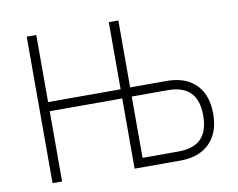

<svg xmlns="http://www.w3.org/2000/svg" viewBox="-77 -807 1128 910"><g transform="rotate(-10 487.0 -352.5)"><path d="M105 0V-705H151V-382H500V-705H546V-383H721Q783 -383 825 -360.5Q867 -338 889.5 -295.5Q912 -253 912 -192Q912 -131 889 -88Q866 -45 823 -22.5Q780 0 719 0H500V-338H151V0ZM546 -44H717Q793 -44 828.5 -81Q864 -118 864 -192Q864 -266 828 -302.5Q792 -339 720 -339H546Z"/></g></svg>

Font: Nunito Sans 7pt Condensed ExtraLight
Style: Regular
Weight: 250
Width: 3
Designer: Vernon Adams
Foundry: Vernon Adams
Version: Version 3.101;gftools[0.9.27]